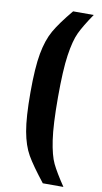

<svg xmlns="http://www.w3.org/2000/svg" viewBox="-98 -788 522 982"><g transform="rotate(10 163.0 -296.5)"><path d="M56 -297Q56 -426 69.5 -499.5Q83 -573 111 -622Q139 -671 199 -743H306Q261 -677 241.5 -635.5Q222 -594 210.5 -516.5Q199 -439 199 -297Q199 -154 210.5 -76Q222 2 241.5 42.5Q261 83 306 150H199Q136 70 109 23Q82 -24 69 -96Q56 -168 56 -297Z"/></g></svg>

Font: Saira Semi Condensed
Style: Bold
Weight: 700
Width: 4
Designer: Hector Gatti with collaboration of the Omnibus-Type team
Foundry: Omnibus-Type
Version: Version 1.001; ttfautohint (v1.8)